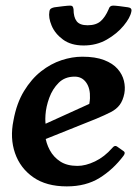

<svg xmlns="http://www.w3.org/2000/svg" viewBox="-20 -653 493 684"><path d="M420 -98Q383 -49 334.5 -19Q286 11 218 11Q145 11 98.5 -21.5Q52 -54 33.5 -107.5Q15 -161 28 -224Q39 -285 65.5 -328.5Q92 -372 126.5 -399Q161 -426 199 -438.5Q237 -451 273 -451Q320 -451 351 -439Q382 -427 399 -407.5Q416 -388 421.5 -365Q427 -342 423 -320Q418 -295 406.5 -279.5Q395 -264 374.5 -253.5Q354 -243 323 -230L86 -135L87 -187L360 -311L277 -225Q299 -268 300.5 -303Q302 -338 287 -359Q272 -380 246 -380Q211 -380 189 -358Q167 -336 155.5 -304.5Q144 -273 142 -243.5Q140 -214 145 -200L141 -170Q144 -143 157.5 -118Q171 -93 195 -77.5Q219 -62 256 -62Q285 -62 318.5 -78Q352 -94 380 -126Q389 -137 397 -131L421 -114Q428 -109 420 -98ZM278 -491Q233 -491 204.5 -512Q176 -533 164 -561.5Q152 -590 156 -612Q157 -620 162.5 -623Q168 -626 174 -627Q188 -629 205.5 -631Q223 -633 230 -633Q236 -633 238.5 -630Q241 -627 242 -620Q242 -592 253 -577.5Q264 -563 292 -563Q322 -563 338.5 -577.5Q355 -592 367 -620Q369 -627 373 -630Q377 -633 383 -633Q390 -633 406.5 -631Q423 -629 436 -627Q451 -625 448 -612Q444 -590 420.5 -561.5Q397 -533 360.5 -512Q324 -491 278 -491Z"/></svg>

Font: Young Serif Light
Style: Italic
Weight: 300
Italic angle: -10.979°
Designer: Bastien Sozeau
Foundry: NBR — Bastien Sozeau
Version: Version 5.001